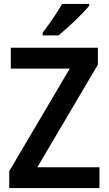

<svg xmlns="http://www.w3.org/2000/svg" viewBox="-20 -957 553 977"><path d="M434 -928V-937H296C271 -892 229 -833 197 -790V-777H278C325 -815 404 -890 434 -928ZM486 0V-106H170L478 -628V-714H35V-608H335L27 -86V0Z"/></svg>

Font: Noto Sans Armenian SemiCondensed SemiBold
Style: Regular
Weight: 600
Width: 4
Designer: Monotype Design Team
Foundry: Monotype Imaging Inc.
Version: Version 2.008